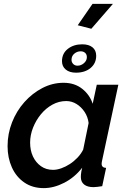

<svg xmlns="http://www.w3.org/2000/svg" viewBox="-20 -958 655 988"><path d="M205 10Q147 10 105 -19Q63 -48 41 -97Q19 -146 19 -206Q19 -270 42 -328.5Q65 -387 105.5 -432.5Q146 -478 198 -505Q250 -532 307 -532Q364 -532 403 -501Q442 -470 457 -424L478 -522H589L505 -130Q504 -125 503.5 -121.5Q503 -118 503 -115Q503 -95 526 -94L506 0Q492 2 481 3.5Q470 5 461 5Q430 5 413 -8.5Q396 -22 396 -47Q396 -52 396.5 -59Q397 -66 398.5 -75Q400 -84 403 -95Q364 -45 310.5 -17.5Q257 10 205 10ZM253 -84Q273 -84 295.5 -92Q318 -100 339.5 -114Q361 -128 379 -147Q397 -166 408 -188L436 -325Q432 -357 415 -382.5Q398 -408 373.5 -423Q349 -438 321 -438Q283 -438 249.5 -419.5Q216 -401 190.5 -370Q165 -339 150 -301Q135 -263 135 -224Q135 -184 149.5 -153Q164 -122 190.5 -103Q217 -84 253 -84ZM299 -643Q299 -683 329 -706.5Q359 -730 403 -730Q437 -730 456 -714.5Q475 -699 475 -671Q475 -632 446 -608Q417 -584 371 -584Q338 -584 318.5 -600Q299 -616 299 -643ZM395 -694Q377 -694 362.5 -682Q348 -670 348 -650Q348 -638 356.5 -629Q365 -620 379 -620Q397 -620 412 -633Q427 -646 427 -664Q427 -678 418 -686Q409 -694 395 -694ZM450 -810 380 -828 456 -938H561Z"/></svg>

Font: Raleway Thin SemiBold
Style: Italic
Weight: 600
Italic angle: -12°
Version: Version 4.026